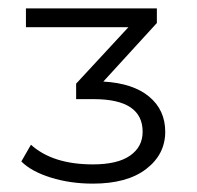

<svg xmlns="http://www.w3.org/2000/svg" viewBox="-20 -762 470 459"><path d="M227 -567Q298 -563 336.5 -531Q375 -499 375 -447Q375 -393 329.5 -358Q284 -323 202 -323Q148 -323 101.5 -337.5Q55 -352 31 -376L54 -416Q106 -369 202 -369Q261 -369 291 -390Q321 -411 321 -447Q321 -525 204 -525H162V-562L287 -697H42V-742H355V-707Z"/></svg>

Font: mBank
Style: Regular
Weight: 400
Designer: Julieta Ulanovsky
Foundry: Julieta Ulanovsky
Version: Version 7.200;PS 007.200;hotconv 1.0.88;makeotf.lib2.5.64775